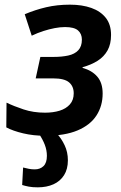

<svg xmlns="http://www.w3.org/2000/svg" viewBox="-20 -572 517 823"><path d="M142 231Q119 231 103.5 228Q88 225 75 221L79 146Q91 149 103 151.5Q115 154 129 154Q152 154 166.5 140Q181 126 181 96Q181 72 172 48.5Q163 25 146 0H223Q243 21 257 50.5Q271 80 271 115Q271 153 254.5 179Q238 205 209 218Q180 231 142 231ZM174 10Q123 10 79 -0.5Q35 -11 7 -26L8 -132Q39 -117 81 -103Q123 -89 173 -89Q208 -89 235.5 -97.5Q263 -106 279.5 -124.5Q296 -143 296 -172Q296 -202 276 -219Q256 -236 208 -236H133L153 -328H209Q245 -328 272.5 -334Q300 -340 315.5 -356.5Q331 -373 331 -402Q331 -427 314.5 -441.5Q298 -456 259 -456Q238 -456 214.5 -451.5Q191 -447 166 -439Q141 -431 116 -419L86 -511Q131 -530 178 -541Q225 -552 280 -552Q332 -552 371.5 -538Q411 -524 433.5 -495.5Q456 -467 456 -422Q456 -383 441 -356Q426 -329 398.5 -311.5Q371 -294 334 -284V-281Q374 -270 397 -243.5Q420 -217 420 -171Q420 -118 393.5 -77Q367 -36 312.5 -13Q258 10 174 10Z"/></svg>

Font: Noto Sans Display SemiBold
Style: Italic
Weight: 600
Italic angle: -12°
Designer: Monotype Design Team
Foundry: Monotype Imaging Inc.
Version: Version 2.003